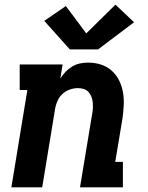

<svg xmlns="http://www.w3.org/2000/svg" viewBox="-20 -808 640 828"><path d="M29 0 98 -420H65V-530H250L240 -469Q250 -485 263 -498.5Q276 -512 292 -521.5Q308 -531 325.5 -534.5Q343 -538 361 -538Q389 -538 415.5 -529.5Q442 -521 462 -503Q482 -485 494 -460.5Q506 -436 510.5 -409Q515 -382 513.5 -353Q512 -324 508 -296L477 -110H510V0H325L377 -314Q380 -327 380.5 -340Q381 -353 380 -365.5Q379 -378 374.5 -390Q370 -402 362 -411Q354 -420 341.5 -424Q329 -428 316 -428Q299 -428 281.5 -422Q264 -416 250.5 -404Q237 -392 229 -375Q221 -358 218 -341L162 0ZM281 -595 171 -718 264 -782 352 -664 478 -788 558 -712 403 -595Z"/></svg>

Font: Iosevka Curly Slab XBdEx
Style: Italic
Weight: 800
Width: 7
Italic angle: -9°
Monospace: yes
Designer: Belleve Invis
Foundry: Belleve Invis
Version: Version 11.1.0; ttfautohint (v1.8.3)